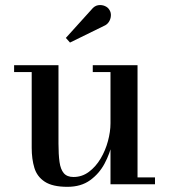

<svg xmlns="http://www.w3.org/2000/svg" viewBox="-20 -712 653 742"><path d="M240.5 10Q183 10 153 -9.8Q123 -29.5 112.8 -63.5Q102.5 -97.5 102.5 -141V-433.5H34.5V-460H206V-157Q206 -115 210 -86.2Q214 -57.5 226.5 -42.8Q239 -28 264 -28Q297 -28 323.5 -47.8Q350 -67.5 368.8 -99Q387.5 -130.5 397.2 -166.8Q407 -203 407 -235.5L423 -237Q423 -203.5 414 -161.2Q405 -119 384.2 -80Q363.5 -41 328.2 -15.5Q293 10 240.5 10ZM407 0V-433.5H338.5V-460H511.5V-26.5H579V0ZM250.5 -547.5 234.5 -565.5 333.5 -675Q345 -689.5 359 -691.8Q373 -694 385.2 -688.8Q397.5 -683.5 403 -673.5Q409.5 -663.5 408.5 -650.5Q407.5 -637.5 400.5 -627Q393.5 -616.5 381 -611.5Z"/></svg>

Font: Bodoni Moda 9pt Medium
Style: Regular
Weight: 500
Designer: Owen Earl
Foundry: indestructible type
Version: Version 2.005